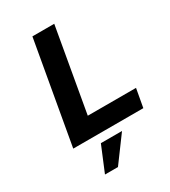

<svg xmlns="http://www.w3.org/2000/svg" viewBox="-231 -850 1066 1203"><g transform="rotate(-30 302.0 -248.5)"><path d="M73 0 203 -737H361L255 -133H604L580 0ZM164 240 240 57H393L258 240Z"/></g></svg>

Font: Tomorrow SemiBold
Style: Italic
Weight: 600
Italic angle: -10°
Designer: Tony de Marco, Monica Rizzolli
Foundry: Just in Type
Version: Version 2.002